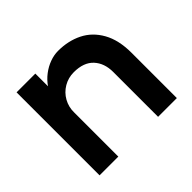

<svg xmlns="http://www.w3.org/2000/svg" viewBox="-125 -685 863 863"><g transform="rotate(-45 306.5 -253.0)"><path d="M311.8 -399.6Q276.4 -399.6 247 -382.2Q217.6 -364.8 201.1 -335.1Q184.6 -305.4 185.2 -270.8V10.2H66V-517.4H185.2V-437Q202.6 -461.8 226.3 -479.8Q250 -497.8 276.8 -507.6Q303.6 -517.4 329.8 -517.4Q393.8 -517.4 445.2 -491.9Q496.6 -466.4 526.9 -412.6Q557.2 -358.8 557.2 -277.6V10.2H438V-274.8Q438 -331 406.3 -365.3Q374.6 -399.6 311.8 -399.6Z"/></g></svg>

Font: SUIT Variable
Style: Regular
Weight: 400
Designer: Sunn Youn; Korean Glyphs from Source Han Sans (Sandoll Communications; Soo-young Jang, Joo-yeon Kang)
Foundry: Sunn
Version: Version 1.150;FEAKit 1.0